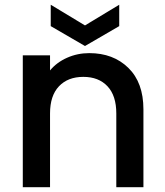

<svg xmlns="http://www.w3.org/2000/svg" viewBox="-20 -782 689 802"><path d="M465.8 0V-308.1Q465.8 -382.3 429 -421.6Q392.1 -460.9 328.1 -460.9Q263.7 -460.9 226.3 -421.6Q189 -382.3 189 -308.1V0H75.2V-550.8H189V-487.8Q216.8 -521.5 260.3 -540.8Q303.7 -560.1 353 -560.1Q453.1 -560.1 516.1 -498.5Q579.1 -437 579.1 -325.2V0ZM335 -675.8 478 -762.2V-672.9L335 -589.8L191.9 -672.9V-762.2Z"/></svg>

Font: SVN-Poppins Medium
Style: Regular
Weight: 500
Designer: Ninad Kale (Devanagari), Jonny Pinhorn (Latin)
Foundry: Indian Type Foundry
Version: Version 3.002 2017